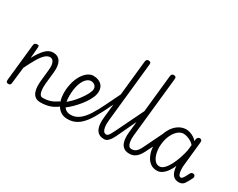

<svg xmlns="http://www.w3.org/2000/svg" viewBox="-120 -1562 2637 2131"><g transform="rotate(30 1198.0 -497.0)"><path d="M479 0Q438 0 413.5 -18Q389 -36 377.2 -65.8Q365.5 -95.5 363.5 -132Q361.5 -168.5 365 -205L381 -360.5Q387.5 -422 372.2 -455.8Q357 -489.5 325 -489.5Q293.5 -489.5 263 -462Q232.5 -434.5 199.2 -378.8Q166 -323 124.5 -237.5L102 -41.5Q101 -29.5 98.8 -20.2Q96.5 -11 90 -5.5Q83.5 0 69.5 0Q48.5 0 43.5 -11.2Q38.5 -22.5 40.5 -39.5L90 -506Q92 -524.5 101.2 -532.8Q110.5 -541 132 -541Q147 -541 150 -533.8Q153 -526.5 151.5 -508L140 -373.5Q182 -452.5 227.8 -501.8Q273.5 -551 329 -551Q392.5 -551 422.5 -502.8Q452.5 -454.5 442.5 -362.5L426 -205Q424 -187 424.2 -162Q424.5 -137 428.8 -112.8Q433 -88.5 443.8 -72.5Q454.5 -56.5 474 -56.5Q487 -56.5 493 -47.2Q499 -38 499 -27Q499 -17 494 -8.5Q489 0 479 0ZM682 -60.5Q661 -46.5 639.5 -35.2Q618 -24 593.8 -16.2Q569.5 -8.5 541.2 -4.2Q513 0 479 0Q461 0 452.2 -9Q443.5 -18 443.5 -29Q443.5 -36 447 -42.2Q450.5 -48.5 457.8 -52.5Q465 -56.5 475.5 -56.5Q528 -56.5 569.5 -69.8Q611 -83 650.5 -111.5Q663.5 -121 674.8 -117.5Q686 -114 692 -103.8Q698 -93.5 696.2 -81.2Q694.5 -69 682 -60.5Z M655 -272Q662 -341.5 681.8 -393.8Q701.5 -446 728.5 -481Q755.5 -516 785.5 -533.5Q815.5 -551 843.5 -551Q879.5 -551 911.2 -538.2Q943 -525.5 962.8 -498.2Q982.5 -471 982.5 -428Q982.5 -391 964 -348.8Q945.5 -306.5 915.8 -264.5Q886 -222.5 851.5 -184.8Q817 -147 784 -118.8Q751 -90.5 726.5 -76L701 -131.5Q738.5 -155 777.2 -194.5Q816 -234 848.2 -278.2Q880.5 -322.5 900 -361Q919.5 -399.5 919.5 -421.5Q919.5 -453 899.5 -470Q879.5 -487 850.5 -487Q821.5 -487 794.5 -462Q767.5 -437 748.5 -388.5Q729.5 -340 724 -269Q721 -227.5 723.5 -188.2Q726 -149 737.8 -117.5Q749.5 -86 774.2 -67.2Q799 -48.5 840 -48.5Q850 -48.5 854.8 -39.8Q859.5 -31 859 -20Q858.5 -9 852 0.5Q845.5 10 832 10Q778.5 10 742.2 -14.8Q706 -39.5 685 -80.8Q664 -122 657 -172Q650 -222 655 -272ZM840 -48.5Q872.5 -48.5 900.8 -59.5Q929 -70.5 955 -92Q998 -127.5 1036.8 -188.5Q1075.5 -249.5 1116.2 -332.5Q1157 -415.5 1206 -516.5Q1215.5 -535.5 1221 -536.5Q1225 -537.5 1226.5 -528.5Q1228 -519.5 1226.8 -503.8Q1225.5 -488 1221 -467.5Q1216 -446 1208 -421Q1200 -396 1188 -371Q1132.5 -254 1085.8 -173.5Q1039 -93 987 -48Q953.5 -19 915.8 -4.5Q878 10 832 10Q822 10 817.5 1Q813 -8 813.5 -19Q814.5 -30 821 -39.2Q827.5 -48.5 840 -48.5Z M1296 0Q1252 0 1226 -18Q1200 -36 1187.8 -65.8Q1175.5 -95.5 1173.5 -132Q1171.5 -168.5 1175.5 -205L1256 -967.5Q1258 -985.5 1265.5 -994.8Q1273 -1004 1287.5 -1004Q1304.5 -1004 1313 -996.8Q1321.5 -989.5 1319 -968L1238.5 -205Q1236.5 -187 1236.2 -162Q1236 -137 1240.5 -112.8Q1245 -88.5 1256.8 -72.5Q1268.5 -56.5 1291 -56.5Q1302 -56.5 1307.8 -46.8Q1313.5 -37 1314 -25.5Q1314 -15.5 1309.8 -7.8Q1305.5 0 1296 0ZM1292.5 -56.5Q1307 -56.5 1321.8 -77Q1336.5 -97.5 1354 -133.5L1543.5 -523Q1544.5 -524.5 1545 -525Q1545.5 -525.5 1546 -525.5Q1549 -525.5 1551.5 -510.8Q1554 -496 1553.5 -475Q1553 -457 1550 -437.5Q1547 -418 1540 -402.5L1398.5 -101.5Q1386.5 -76 1371.2 -52.8Q1356 -29.5 1337.2 -14.8Q1318.5 0 1296 0Q1278 0 1269.2 -9Q1260.5 -18 1260.5 -29Q1260.5 -39.5 1268.8 -48Q1277 -56.5 1292.5 -56.5Z M1619 0Q1575 0 1549 -18Q1523 -36 1510.8 -65.8Q1498.5 -95.5 1496.5 -132Q1494.5 -168.5 1498.5 -205L1579 -967.5Q1581 -985.5 1588.5 -994.8Q1596 -1004 1610.5 -1004Q1627.5 -1004 1636 -996.8Q1644.5 -989.5 1642 -968L1561.5 -205Q1559.5 -187 1559.2 -162Q1559 -137 1563.5 -112.8Q1568 -88.5 1579.8 -72.5Q1591.5 -56.5 1614 -56.5Q1625 -56.5 1630.8 -46.8Q1636.5 -37 1637 -25.5Q1637 -15.5 1632.8 -7.8Q1628.5 0 1619 0ZM1615.5 -56.5Q1649.5 -56.5 1672.8 -77Q1696 -97.5 1713.5 -133.5L1859 -432.5Q1861.5 -437 1863 -437Q1868 -437.5 1869 -426.2Q1870 -415 1868.5 -397.2Q1867 -379.5 1864.5 -359.5Q1862 -337 1856.5 -311Q1851 -285 1847 -277L1758 -101.5Q1745 -75.5 1726 -52.2Q1707 -29 1680.8 -14.5Q1654.5 0 1619 0Q1601 0 1592.2 -9Q1583.5 -18 1583.5 -29Q1583.5 -36 1587.2 -42.2Q1591 -48.5 1598 -52.5Q1605 -56.5 1615.5 -56.5Z M1977 10Q1928.5 10 1894.2 -14.8Q1860 -39.5 1839.5 -80.5Q1819 -121.5 1811.5 -171.2Q1804 -221 1809 -271Q1818.5 -359 1851 -421.5Q1883.5 -484 1931.8 -517.5Q1980 -551 2035.5 -551Q2056 -551 2082.2 -543Q2108.5 -535 2133.5 -519.8Q2158.5 -504.5 2175 -483L2178 -506Q2180.5 -524 2190.8 -532.5Q2201 -541 2213.5 -541Q2226 -541 2234.8 -532Q2243.5 -523 2241 -502L2208.5 -191.5Q2206 -166 2207.5 -134.2Q2209 -102.5 2218 -79.5Q2227 -56.5 2247 -56.5Q2257.5 -56.5 2262.5 -47.2Q2267.5 -38 2268 -26.5Q2268 -16.5 2264 -8.2Q2260 0 2252 0Q2212 0 2188 -20Q2164 -40 2153 -72.8Q2142 -105.5 2140 -144Q2123 -103 2098.5 -68Q2074 -33 2043.2 -11.5Q2012.5 10 1977 10ZM1978.5 -45Q2008.5 -45 2036.8 -73Q2065 -101 2089.5 -147.2Q2114 -193.5 2133 -249Q2152 -304.5 2163 -359L2170.5 -429Q2155 -448.5 2130.2 -463.2Q2105.5 -478 2079.5 -486.2Q2053.5 -494.5 2032.5 -494.5Q1995 -494.5 1961 -465.2Q1927 -436 1903.2 -385Q1879.5 -334 1873 -268Q1868.5 -230 1873.2 -190.8Q1878 -151.5 1891.2 -118.5Q1904.5 -85.5 1926.2 -65.2Q1948 -45 1978.5 -45ZM2247 -56.5Q2254.5 -56.5 2263 -64.5Q2272 -73 2284.2 -93.5Q2296.5 -114 2314.5 -150.5Q2316 -154 2323.5 -159.2Q2331 -164.5 2342 -164.5Q2353.5 -164.5 2362.2 -158Q2371 -151.5 2372 -137.5Q2373 -129.5 2368.2 -118.5Q2363.5 -107.5 2344.5 -73Q2332.5 -52 2322.8 -37.2Q2313 -22.5 2301.5 -14Q2282.5 0 2252 0Q2241.5 0 2236.8 -9Q2232 -18 2232 -29Q2232 -39.5 2236 -48Q2240 -56.5 2247 -56.5Z"/></g></svg>

Font: Edu SA Hand Cursive
Style: Regular
Weight: 400
Designer: Tina and Corey Anderson, Eben Sorkin, Mirko Velimirovic
Foundry: Google for Education
Version: Version 2.000